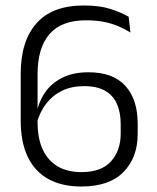

<svg xmlns="http://www.w3.org/2000/svg" viewBox="-20 -669 571 700"><path d="M276 11Q206 11 156.5 -16.2Q107 -43.5 81.2 -97Q55.5 -150.5 55.5 -230V-400.5Q55.5 -519 113 -584Q170.5 -649 285 -649Q343.5 -649 383 -636.2Q422.5 -623.5 449 -608L455.5 -550.5Q434.5 -563.5 411 -573.5Q387.5 -583.5 359 -589.2Q330.5 -595 293.5 -595Q204 -595 160.5 -544.8Q117 -494.5 117 -399V-224Q117 -163.5 136.2 -123Q155.5 -82.5 191 -62Q226.5 -41.5 277 -41.5Q350 -41.5 385 -81Q420 -120.5 420 -181.5V-216.5Q420 -259.5 406.2 -290.5Q392.5 -321.5 363 -338.2Q333.5 -355 286.5 -355Q241.5 -355 207 -338.5Q172.5 -322 149 -291.8Q125.5 -261.5 114 -220.5L105.5 -272.5H117Q127 -310 150.2 -340Q173.5 -370 211.8 -387.8Q250 -405.5 303 -405.5Q392 -405.5 437 -356Q482 -306.5 482 -218V-181Q482 -94.5 430.2 -41.8Q378.5 11 276 11Z"/></svg>

Font: Anek Malayalam Light
Style: Regular
Weight: 300
Version: Version 1.003